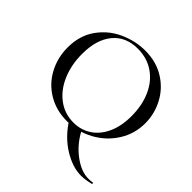

<svg xmlns="http://www.w3.org/2000/svg" viewBox="-207 -814 1181 1181"><g transform="rotate(45 383.0 -224.0)"><path d="M709 169Q732 169 745 166Q748 165 749.5 170Q751 175 749 176Q701 188 665 188Q590 188 509 137.5Q428 87 372 -2L472 -9Q513 69 580.5 119Q648 169 709 169ZM49 -312Q49 -415 101 -488.5Q153 -562 234.5 -599Q316 -636 401 -636Q496 -636 568 -591.5Q640 -547 678.5 -474Q717 -401 717 -319Q717 -228 669 -152Q621 -76 540.5 -32Q460 12 366 12Q273 12 200.5 -31.5Q128 -75 88.5 -149.5Q49 -224 49 -312ZM626 -291Q626 -384 593.5 -457Q561 -530 500.5 -571Q440 -612 360 -612Q256 -612 198 -541.5Q140 -471 140 -347Q140 -252 173 -175Q206 -98 265.5 -54Q325 -10 401 -10Q465 -10 516 -43Q567 -76 596.5 -139.5Q626 -203 626 -291Z"/></g></svg>

Font: Cormorant Infant Medium
Style: Regular
Weight: 500
Designer: Christian Thalmann (Catharsis Fonts)
Foundry: Catharsis Fonts
Version: Version 4.000